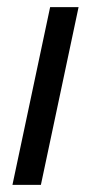

<svg xmlns="http://www.w3.org/2000/svg" viewBox="-20 -520 257 540"><path d="M15 0 121 -500H201L95 0Z"/></svg>

Font: Epunda Sans
Style: Italic
Weight: 400
Italic angle: -12.0243°
Designer: Simon Atzbach
Foundry: typofactur
Version: Version 2.204; ttfautohint (v1.8.4.7-5d5b)